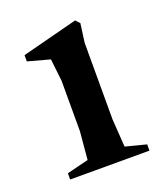

<svg xmlns="http://www.w3.org/2000/svg" viewBox="-90 -498 486 562"><g transform="rotate(-20 152.5 -216.5)"><path d="M34.2 0V-19.5L101.6 -36.1L109.4 -123V-280.3L101.6 -349.6L33.2 -368.2V-387.7L207 -432.6L218.8 -419.9L210.9 -361.3V-123L216.8 -36.1L281.2 -19.5V0Z"/></g></svg>

Font: Comprehension SemiBold
Style: Regular
Weight: 600
Designer: Alfredo Marco Pradil
Foundry: Alfredo Marco Pradil
Version: 1.0